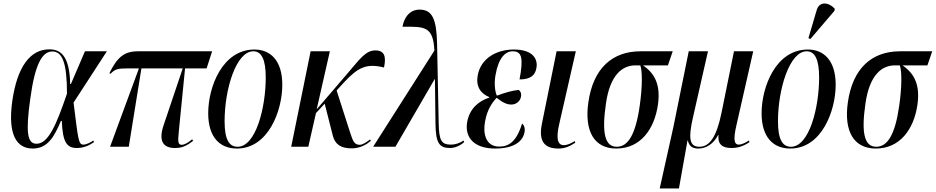

<svg xmlns="http://www.w3.org/2000/svg" viewBox="-20 -824 5254 1078"><path d="M164 10C246 10 284 -54 322 -145H327C332 -26 354 7 412 7C452 7 485 -10 508 -26L504 -35C490 -25 465 -12 448 -12C420 -12 419 -42 393 -248L580 -536H457L378 -352H374C371 -515 317 -547 257 -547C151 -547 77 -452 49 -257C22 -65 75 10 164 10ZM185 -17C134 -17 123 -77 150 -270C176 -460 215 -535 274 -535C330 -535 356 -471 356 -298C297 -125 252 -17 185 -17Z M598 0H703L774 -440H1006L899 -122C867 -29 899 7 962 7C997 7 1023 -1 1064 -33L1059 -42C1031 -18 1012 -11 1001 -11C978 -11 978 -27 985 -97L1019 -440H1140L1171 -536H754C674 -536 637 -499 594 -413L601 -410C626 -437 643 -440 700 -440H760Z M1310 10C1487 10 1565 -203 1565 -348C1565 -488 1495 -546 1409 -546C1228 -546 1149 -335 1149 -188C1149 -54 1214 10 1310 10ZM1314 0C1268 0 1241 -38 1241 -143C1241 -324 1306 -536 1402 -536C1449 -536 1472 -489 1472 -389C1472 -218 1416 0 1314 0Z M1615 0H1711L1754 -189L1803 -242L1849 -61C1862 -13 1894 9 1955 9C2005 9 2042 -16 2062 -33L2058 -41C2039 -27 2017 -11 2000 -11C1971 -11 1962 -29 1946 -79L1870 -316L1910 -360C1989 -445 2037 -470 2136 -445C2149 -504 2140 -541 2088 -541C2034 -541 2003 -496 1933 -414L1758 -210L1832 -536H1724Z M2075 0H2200L2420 -379H2422L2425 -131C2426 -18 2448 7 2507 7C2535 7 2565 -7 2586 -26L2583 -35C2563 -21 2536 -12 2513 -12C2458 -12 2445 -34 2443 -134L2434 -579C2431 -717 2407 -770 2336 -770C2275 -770 2247 -718 2240 -674C2361 -674 2412 -680 2419 -540Z M2760 10C2867 10 2916 -31 2925 -82C2929 -103 2923 -122 2911 -130C2879 -25 2834 -1 2783 -1C2707 -1 2691 -74 2703 -140C2716 -215 2748 -252 2768 -275C2805 -246 2828 -237 2851 -237C2878 -237 2901 -256 2905 -281C2909 -303 2900 -314 2892 -319C2858 -316 2819 -305 2770 -287C2762 -300 2752 -349 2762 -402C2779 -500 2817 -536 2859 -536C2911 -536 2919 -496 2897 -378C2962 -378 2986 -404 2992 -444C3000 -489 2976 -546 2865 -546C2767 -546 2679 -496 2662 -400C2651 -338 2679 -298 2727 -279V-276C2669 -257 2617 -216 2603 -139C2588 -53 2641 10 2760 10Z M3116 10C3153 10 3182 -4 3210 -23L3207 -32C3186 -19 3166 -9 3145 -9C3106 -9 3104 -58 3119 -124L3213 -536H3105L3023 -131C3002 -30 3037 10 3116 10Z M3440 10C3576 10 3654 -98 3674 -236C3689 -342 3661 -409 3590 -457H3730L3757 -536H3576C3420 -536 3310 -443 3283 -247C3261 -89 3315 10 3440 10ZM3443 0C3376 0 3358 -77 3382 -242C3405 -404 3474 -457 3548 -457H3575C3587 -425 3587 -337 3572 -232C3549 -68 3506 0 3443 0Z M3684 234H3792L3840 -35H3842C3849 -3 3868 10 3901 10C3945 10 3987 -17 4012 -66H4014C4009 -13 4036 7 4087 7C4120 7 4153 -2 4188 -26L4185 -35C4159 -18 4139 -12 4128 -12C4105 -12 4094 -33 4115 -122L4209 -536H4101L4031 -191C4003 -53 3963 0 3907 0C3850 0 3844 -48 3871 -166L3955 -536H3847L3761 -112Z M4530 -605 4665 -763 4667 -775C4633 -812 4580 -819 4565 -766L4519 -610ZM4417 10C4594 10 4672 -203 4672 -348C4672 -488 4602 -546 4516 -546C4335 -546 4256 -335 4256 -188C4256 -54 4321 10 4417 10ZM4421 0C4375 0 4348 -38 4348 -143C4348 -324 4413 -536 4509 -536C4556 -536 4579 -489 4579 -389C4579 -218 4523 0 4421 0Z M4897 10C5033 10 5111 -98 5131 -236C5146 -342 5118 -409 5047 -457H5187L5214 -536H5033C4877 -536 4767 -443 4740 -247C4718 -89 4772 10 4897 10ZM4900 0C4833 0 4815 -77 4839 -242C4862 -404 4931 -457 5005 -457H5032C5044 -425 5044 -337 5029 -232C5006 -68 4963 0 4900 0Z"/></svg>

Font: Noto Serif Display ExtraCondensed Medium
Style: Italic
Weight: 500
Width: 2
Italic angle: -12°
Designer: Monotype Design Team
Foundry: Monotype Imaging Inc.
Version: Version 2.009